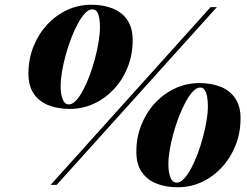

<svg xmlns="http://www.w3.org/2000/svg" viewBox="-20 -780 1040 810"><path d="M193.5 0 868.5 -750H895L219 0ZM275 -320.5Q223.5 -320.5 184 -336.2Q144.5 -352 122.2 -385Q100 -418 100 -469.5Q100 -530.5 121 -583.2Q142 -636 178.7 -675.8Q215.5 -715.5 263.4 -737.8Q311.2 -760 365 -760Q416.8 -760 456.1 -744Q495.5 -728 517.6 -695Q539.8 -662 539.8 -610.5Q539.8 -549.5 518.8 -496.8Q497.8 -444 461.1 -404.5Q424.5 -365 376.6 -342.8Q328.8 -320.5 275 -320.5ZM270.7 -339.5Q285.5 -339.5 300.9 -356Q316.2 -372.5 331 -400.3Q345.7 -428 358.5 -462.5Q371.2 -497 381 -533.8Q390.7 -570.5 396.2 -604.8Q401.7 -639 401.7 -665.8Q401.7 -699.3 394.5 -719.9Q387.2 -740.5 369.3 -740.5Q354.5 -740.5 339 -724.2Q323.5 -708 308.5 -680.5Q293.5 -653 280.4 -618.7Q267.3 -584.5 257.3 -548.1Q247.3 -511.7 241.5 -477.6Q235.8 -443.5 235.8 -416.7Q235.8 -383.5 244.3 -361.5Q252.8 -339.5 270.7 -339.5ZM730 10Q678.5 10 639.1 -6Q599.7 -22 577.5 -55Q555.2 -88 555.2 -139.5Q555.2 -200.5 576.4 -253.2Q597.5 -306 634.2 -345.5Q671 -385 718.9 -407.2Q766.7 -429.5 820.5 -429.5Q872 -429.5 911.3 -413.8Q950.5 -398 972.6 -365Q994.8 -332 994.8 -280.5Q994.8 -219.5 973.8 -166.8Q952.8 -114 916.1 -74.2Q879.5 -34.5 831.6 -12.2Q783.8 10 730 10ZM725.7 -9.5Q740.5 -9.5 755.9 -25.6Q771.2 -41.8 786 -69Q800.7 -96.3 813.5 -130.3Q826.2 -164.3 836 -200.5Q845.7 -236.8 851.4 -270.6Q857 -304.5 857 -331.3Q857 -353.5 853.9 -371.5Q850.7 -389.5 843.6 -400.1Q836.5 -410.8 824.5 -410.8Q809.8 -410.8 794.3 -394.5Q778.8 -378.2 763.6 -350.6Q748.5 -323 735.3 -288.9Q722 -254.7 711.9 -218.2Q701.8 -181.7 696 -147.6Q690.3 -113.5 690.3 -86.7Q690.3 -53.5 699 -31.5Q707.8 -9.5 725.7 -9.5Z"/></svg>

Font: Bodoni Moda
Style: Italic
Weight: 400
Italic angle: -13°
Designer: Owen Earl
Foundry: indestructible type
Version: Version 2.005